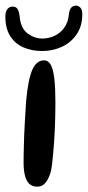

<svg xmlns="http://www.w3.org/2000/svg" viewBox="-38 -658 320 700"><path d="M97.5 22.5Q78 22.5 67.2 10.5Q56.5 -1.5 52.2 -21Q48 -40.5 48 -63.5Q48 -76 48.2 -92Q48.5 -108 49 -126.5Q49.5 -145 50.2 -165Q51 -185 52.2 -206.5Q53.5 -228 54.8 -249.8Q56 -271.5 57.5 -293Q65 -371 80.2 -404.5Q95.5 -438 122.5 -438Q138.5 -438 147.5 -421Q156.5 -404 160.2 -370Q164 -336 164 -285Q164 -261.5 163.5 -237.5Q163 -213.5 162 -190Q161 -166.5 159.5 -144.5Q158 -122.5 156.2 -102.5Q154.5 -82.5 152.5 -65.2Q150.5 -48 148 -35Q141.5 -10 129.5 6.2Q117.5 22.5 97.5 22.5ZM116 -472Q78.5 -472 48 -485Q17.5 -498 -0.5 -526Q-18.5 -554 -18.5 -598Q-18.5 -615.5 -11 -624.8Q-3.5 -634 8 -634Q20.5 -634 26 -625Q31.5 -616 34 -595.5Q38 -554 63 -535.8Q88 -517.5 116 -517.5Q139 -517.5 160 -527Q181 -536.5 195.5 -555.8Q210 -575 213 -604.5Q215 -623 221.8 -630.2Q228.5 -637.5 238.5 -637.5Q248 -637.5 255 -630Q262 -622.5 262 -606Q262 -562.5 241.2 -532.5Q220.5 -502.5 187.2 -487.2Q154 -472 116 -472Z"/></svg>

Font: Gluten Light
Style: Regular
Weight: 300
Designer: Tyler Finck
Foundry: Etcetera Type Company
Version: Version 1.300